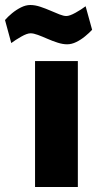

<svg xmlns="http://www.w3.org/2000/svg" viewBox="-63 -747 388 767"><path d="M77 0V-503H248V0ZM205 -570Q188 -570 167.5 -576.5Q147 -583 126.5 -592Q106 -601 88.5 -607.5Q71 -614 59 -614Q45 -614 21.5 -600.5Q-2 -587 -18 -575L-43 -667Q-32 -680 -15 -694Q2 -708 21 -717.5Q40 -727 58 -727Q77 -727 98 -720Q119 -713 138.5 -704.5Q158 -696 174.5 -689.5Q191 -683 202 -683Q215 -683 238.5 -696Q262 -709 279 -722L305 -628Q294 -616 277 -602Q260 -588 241.5 -579Q223 -570 205 -570Z"/></svg>

Font: Cairo Play Black
Style: Regular
Weight: 900
Version: Version 3.119